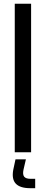

<svg xmlns="http://www.w3.org/2000/svg" viewBox="-20 -820 247 1034"><path d="M59.5 0V-800H147.5V0ZM169.5 193.5H143.5Q88 193.5 65 169Q42 144.5 51.5 94L63.5 38H119.5L106.5 94Q101 120 110.2 131.5Q119.5 143 144.5 143H169.5Z"/></svg>

Font: Big Shoulders Stencil Text Thin Medium
Style: Regular
Weight: 500
Version: Version 2.001